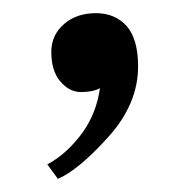

<svg xmlns="http://www.w3.org/2000/svg" viewBox="-20 -129 287 292"><path d="M68 143Q99 130 145 79Q190 29 190 -28Q190 -69 173 -89Q155 -109 126 -109Q97 -109 78 -93Q58 -76 58 -50Q58 -22 71 -6Q85 11 103 11Q122 11 132 5Q127 42 106 72Q82 105 52 121Z"/></svg>

Font: Rufina
Style: Regular
Weight: 400
Designer: Martin Sommaruga
Foundry: Martin Sommaruga
Version: Version